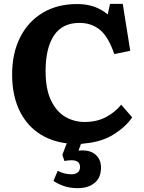

<svg xmlns="http://www.w3.org/2000/svg" viewBox="-20 -735 750 998"><path d="M384 243Q339 243 305 229.5Q271 216 258 205L280 153Q315 171 351 171Q371 171 383.5 161.5Q396 152 396 133Q396 98 351 98Q331 98 315 102L304 70L327 10Q239 -1 175.5 -46.5Q112 -92 77.5 -168.5Q43 -245 43 -348Q43 -458 84.5 -540.5Q126 -623 202 -668.5Q278 -714 381 -714Q431 -714 470 -700Q509 -686 540 -660L552 -715H618L657 -471L574 -454Q544 -543 500 -579.5Q456 -616 393 -616Q304 -616 260.5 -550.5Q217 -485 217 -366Q217 -272 245 -213.5Q273 -155 319 -128Q365 -101 420 -101Q484 -101 532 -127Q580 -153 610 -191L667 -125Q634 -76 572 -37Q510 2 425 10Q414 12 401 13L388 48Q444 42 474.5 67Q505 92 505 136Q505 189 471.5 216Q438 243 384 243Z"/></svg>

Font: Literata
Style: Bold
Weight: 700
Designer: Latin by Veronika Burian and Jose Scaglione. Greek by Irene Vlachou. Cyrillic by Vera Evstafieva.
Foundry: TypeTogether
Version: Version 3.103; ttfautohint (v1.8.4.7-5d5b);gftools[0.9.29]